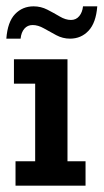

<svg xmlns="http://www.w3.org/2000/svg" viewBox="-28 -586 327 606"><path d="M21 0V-77H83V-322H16V-399H185V-77H242V0ZM193 -464Q170 -464 149.5 -475Q129 -486 110.5 -496.5Q92 -507 75 -507Q59 -507 49 -495.5Q39 -484 37 -464H-8Q-4 -517 19.5 -541.5Q43 -566 78 -566Q101 -566 121.5 -555.5Q142 -545 160.5 -534Q179 -523 196 -523Q212 -523 222 -535Q232 -547 234 -566H279Q275 -514 251.5 -489Q228 -464 193 -464Z"/></svg>

Font: Rokkitt SemiBold SemiBold
Style: Regular
Weight: 600
Version: Version 3.103